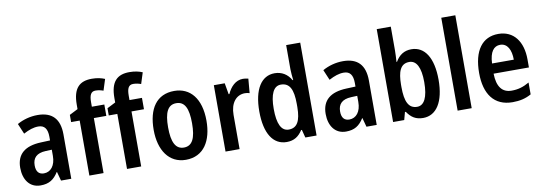

<svg xmlns="http://www.w3.org/2000/svg" viewBox="-58 -1151 4365 1547"><g transform="rotate(-10 2124.5 -377.5)"><path d="M246 -553C186 -553 127 -537 78 -509L114 -424C159 -448 197 -461 236 -461C286 -461 310 -429 310 -364V-334L235 -331C104 -326 35 -270 35 -158C35 -62 83 10 173 10C243 10 283 -17 319 -74H321L341 0H425V-363C425 -490 365 -553 246 -553ZM262 -256 311 -258V-208C311 -128 272 -81 216 -81C177 -81 153 -104 153 -157C153 -217 185 -253 262 -256Z M791 -450V-543H689V-579C689 -638 703 -666 740 -666C764 -666 784 -661 804 -654L833 -745C805 -757 770 -765 727 -765C626 -765 572 -714 572 -580V-544L503 -509V-450H573V0H689V-450Z M1099 -450V-543H997V-579C997 -638 1011 -666 1048 -666C1072 -666 1092 -661 1112 -654L1141 -745C1113 -757 1078 -765 1035 -765C934 -765 880 -714 880 -580V-544L811 -509V-450H881V0H997V-450Z M1579 -272C1579 -454 1494 -553 1364 -553C1219 -553 1147 -445 1147 -272C1147 -106 1224 10 1362 10C1509 10 1579 -108 1579 -272ZM1265 -272C1265 -394 1294 -453 1363 -453C1432 -453 1461 -394 1461 -272C1461 -150 1432 -90 1363 -90C1295 -90 1265 -151 1265 -272Z M1926 -553C1866 -553 1823 -507 1798 -451H1792L1776 -543H1687V0H1802V-280C1802 -376 1850 -436 1922 -436C1932 -436 1949 -434 1960 -430L1970 -547C1954 -551 1938 -553 1926 -553Z M2187 10C2248 10 2286 -17 2317 -65H2323L2340 0H2432V-760H2317V-562C2317 -534 2321 -504 2324 -473H2319C2290 -524 2244 -553 2185 -553C2077 -553 2011 -452 2011 -271C2011 -90 2076 10 2187 10ZM2220 -86C2159 -86 2129 -149 2129 -271C2129 -390 2159 -454 2219 -454C2291 -454 2319 -397 2319 -279V-252C2318 -139 2289 -86 2220 -86Z M2745 -553C2685 -553 2626 -537 2577 -509L2613 -424C2658 -448 2696 -461 2735 -461C2785 -461 2809 -429 2809 -364V-334L2734 -331C2603 -326 2534 -270 2534 -158C2534 -62 2582 10 2672 10C2742 10 2782 -17 2818 -74H2820L2840 0H2924V-363C2924 -490 2864 -553 2745 -553ZM2761 -256 2810 -258V-208C2810 -128 2771 -81 2715 -81C2676 -81 2652 -104 2652 -157C2652 -217 2684 -253 2761 -256Z M3173 -566V-760H3058V0H3149L3166 -63H3173C3206 -14 3244 10 3303 10C3412 10 3478 -92 3478 -272C3478 -453 3412 -552 3304 -552C3245 -552 3203 -524 3173 -472H3169C3171 -502 3173 -539 3173 -566ZM3270 -454C3328 -454 3361 -394 3361 -274C3361 -148 3328 -87 3271 -87C3201 -87 3173 -146 3173 -266V-285C3174 -390 3196 -454 3270 -454Z M3701 0V-760H3586V0Z M4015 -552C3884 -552 3809 -452 3809 -268C3809 -96 3884 10 4035 10C4094 10 4142 -1 4188 -27V-124C4138 -95 4095 -83 4043 -83C3966 -83 3925 -136 3923 -243H4212V-309C4212 -455 4141 -552 4015 -552ZM4015 -463C4074 -463 4103 -406 4103 -326H3925C3929 -421 3963 -463 4015 -463Z"/></g></svg>

Font: Noto Sans Gurmukhi UI Condensed SemiBold
Style: Regular
Weight: 600
Width: 3
Designer: Jelle Bosma - Monotype Design Team
Foundry: Monotype Imaging Inc.
Version: Version 2.004